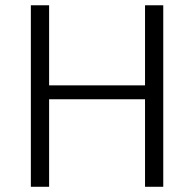

<svg xmlns="http://www.w3.org/2000/svg" viewBox="-20 -715 744 735"><path d="M98.1 0V-694.8H168V-388.2H535.2V-694.8H605V0H535.2V-335H168V0Z"/></svg>

Font: CMU Bright
Style: Roman
Weight: 500
Version: Version 0.7.0